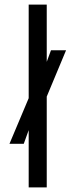

<svg xmlns="http://www.w3.org/2000/svg" viewBox="-20 -820 330 840"><path d="M21.5 -191 108.5 -397.5 166.5 -500.5 203 -600H269L174.5 -373.5L112.5 -270L84 -191ZM105.5 0V-800H184.5V0Z"/></svg>

Font: Big Shoulders Stencil Text Thin
Style: Regular
Weight: 400
Version: Version 2.001